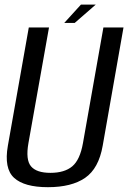

<svg xmlns="http://www.w3.org/2000/svg" viewBox="-20 -792 546 817"><path d="M184 4.5Q83.5 4.5 40 -35.2Q-3.5 -75 13.5 -172L102.5 -675H188.5L101 -183Q88.5 -112 112 -84.2Q135.5 -56.5 194.5 -56.5Q254.5 -56.5 287.5 -84.2Q320.5 -112 333 -183L420 -675H505.5L417 -172Q400 -75 342.2 -35.2Q284.5 4.5 184 4.5ZM253.5 -694.5 324.5 -772.5H387.5L298 -694.5Z"/></svg>

Font: Anybody
Style: Italic
Weight: 400
Italic angle: -10°
Designer: Tyler Finck
Foundry: Etcetera Type Company
Version: Version 1.010; ttfautohint (v1.8.3) -l 8 -r 50 -G 200 -x 14 